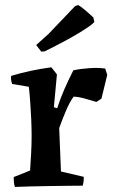

<svg xmlns="http://www.w3.org/2000/svg" viewBox="-20 -734 454 759"><path d="M39 5Q36 -4 35 -14Q34 -24 34 -34L99 -60Q101 -90 103 -126.5Q105 -163 105 -197Q105 -225 103.5 -260.5Q102 -296 99.5 -330.5Q97 -365 94 -391L28 -402Q25 -410 24 -418Q23 -426 24 -434Q100 -457 183 -468L205 -440L193 -310L206 -306Q219 -346 235 -382.5Q251 -419 270 -456Q297 -462 332.5 -464.5Q368 -467 396 -463L404 -438L381 -344L361 -331Q341 -337 316.5 -344Q292 -351 271 -352Q255 -330 240.5 -295.5Q226 -261 214 -228L221 -56L311 -35Q312 -18 307 0Q285 0 249.5 0.5Q214 1 174.5 1.5Q135 2 98.5 3Q62 4 39 5ZM143 -530 123 -556 172 -600 277 -710 289 -714Q296 -711 314 -696Q332 -681 349 -665L353 -647Q342 -634 294.5 -605Q247 -576 157 -531Z"/></svg>

Font: Labrada SemiBold
Style: Regular
Weight: 600
Designer: Mercedes Jáuregui
Foundry: Omnibus-Type Team
Version: Version 1.000; ttfautohint (v1.8.4.7-5d5b)